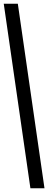

<svg xmlns="http://www.w3.org/2000/svg" viewBox="-20 -780 257 1023"><path d="M142 223 0 -760H75L217 223Z"/></svg>

Font: Commune Nuit Debout
Style: Regular
Weight: 400
Designer: Sébastien Marchal
Foundry: Sébastien Marchal
Version: Version 1.003;PS 1.3;hotconv 1.0.88;makeotf.lib2.5.647800